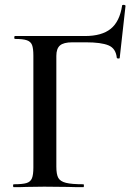

<svg xmlns="http://www.w3.org/2000/svg" viewBox="-20 -774 562 794"><path d="M37 -12Q73 -12 89.5 -17Q106 -22 112 -36.5Q118 -51 118 -81V-544Q118 -574 112.5 -588Q107 -602 91 -607.5Q75 -613 42 -613Q39 -613 39 -619Q39 -625 42 -625H331Q401 -625 438 -655Q475 -685 485 -751Q485 -754 491 -754Q494 -754 497 -752.5Q500 -751 499 -749L475 -534Q475 -532 469.5 -532Q464 -532 463 -535Q459 -574 428.5 -586.5Q398 -599 336 -599H279Q243 -599 228 -586Q213 -573 213 -543V-85Q213 -53 221 -38.5Q229 -24 252.5 -18Q276 -12 325 -12Q327 -12 327 -6Q327 0 325 0Q284 0 261 -1L163 -2L90 -1Q71 0 37 0Q34 0 34 -6Q34 -12 37 -12Z"/></svg>

Font: Cormorant SC SemiBold
Style: Regular
Weight: 600
Designer: Christian Thalmann (Catharsis Fonts)
Foundry: Catharsis Fonts
Version: Version 4.000